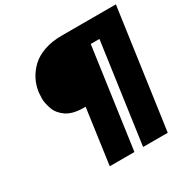

<svg xmlns="http://www.w3.org/2000/svg" viewBox="-186 -911 1167 1186"><g transform="rotate(-30 397.5 -318.5)"><path d="M110.8 -511.2Q117.2 -557.1 137.7 -597.2Q158.2 -637.2 193.1 -670.4Q228 -703.6 283.2 -722.9Q338.4 -742.2 407.2 -742.2H794.9L675.8 105H500L600.1 -607.9H538.1L438 105H262.2L316.9 -288.1H299.8Q263.2 -288.1 233.2 -295.9Q203.1 -303.7 183.1 -317.1Q163.1 -330.6 147.7 -348.6Q132.3 -366.7 124.8 -387.2Q117.2 -407.7 112.3 -429.4Q107.4 -451.2 108.4 -471.9Q109.4 -492.7 110.8 -511.2Z"/></g></svg>

Font: Trueno UltraBlack
Style: Italic
Weight: 950
Designer: Julieta Ulanovsky
Foundry: Julieta Ulanovsky
Version: Version 3.001b | FøM Fix